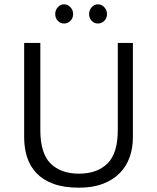

<svg xmlns="http://www.w3.org/2000/svg" viewBox="-20 -859 728 890"><path d="M236 -794Q236 -812 248 -825.5Q260 -839 277 -839Q294 -839 306.5 -825.5Q319 -812 319 -794Q319 -775 306.5 -762.5Q294 -750 277 -750Q260 -750 248 -762.5Q236 -775 236 -794ZM393 -794Q393 -812 405 -825.5Q417 -839 434 -839Q451 -839 463.5 -825.5Q476 -812 476 -794Q476 -775 463.5 -762.5Q451 -750 434 -750Q417 -750 405 -762.5Q393 -775 393 -794ZM167 -256Q167 -148 214.5 -101Q262 -54 346 -54Q430 -54 478 -101Q526 -148 526 -256V-660H596V-222Q596 -173 581 -130.5Q566 -88 535 -56.5Q504 -25 457 -7Q410 11 346 11Q276 11 227.5 -7Q179 -25 149 -56.5Q119 -88 105.5 -130.5Q92 -173 92 -222V-660H167Z"/></svg>

Font: Quattrocento Sans
Style: Regular
Weight: 400
Designer: Pablo Impallari
Foundry: Pablo Impallari, Igino Marini, Brenda Gallo
Version: Version 2.000